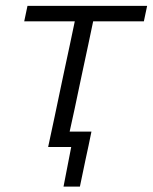

<svg xmlns="http://www.w3.org/2000/svg" viewBox="-20 -516 536 674"><path d="M149 0Q161 -55.5 172 -107.5Q183 -159 195.5 -219.5L206 -269Q217 -319.5 225.5 -360L242.5 -441H65L76.5 -495.5H496.5L485 -441H307L290 -360Q281 -319.5 270.5 -269L260 -219.5Q250.5 -174 242 -134Q233.5 -94 224.5 -54H301Q296 -29.5 290.8 -4.5Q285.5 20.5 280 45.5Q270 94.5 260.5 139H203L230 0Z"/></svg>

Font: Heraclito Light
Style: Italic
Weight: 300
Italic angle: -12°
Designer: Kostas Bartsokas (font) & Cristiano Sobral (main changes)
Foundry: Kostas Bartsokas (font) & Cristiano Sobral (main changes)
Version: Version 1.00;July 8, 2020;FontCreator 13.0.0.2655 64-bit